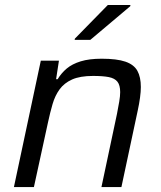

<svg xmlns="http://www.w3.org/2000/svg" viewBox="-20 -755 650 775"><path d="M36.2 0 144.7 -510H217.9L206.4 -435.2H212.6Q227.7 -460.2 249.5 -478.5Q271.4 -496.8 305.7 -507.4Q340 -518 390.1 -518Q451.9 -518 486.3 -506.1Q520.6 -494.3 534.6 -469.1Q548.5 -443.9 548.5 -403.8Q548.5 -385.3 545.2 -360.7Q541.9 -336.1 535.9 -308.6L470.1 0H389.5L452.1 -294.9Q457.6 -322.3 461.3 -344.9Q465.1 -367.6 465.1 -383Q465.1 -411.1 454.1 -425.1Q443 -439.1 419.2 -443.8Q395.4 -448.5 355.7 -448.5Q303.2 -448.5 271.1 -434.2Q239 -419.8 220.6 -394.4Q202.1 -369 192.2 -334.9Q182.3 -300.8 173.9 -261.8L116.9 0ZM281.3 -594.1 282.3 -599.1 415.2 -734.8H506.6L505.6 -729.8L344.6 -594.1Z"/></svg>

Font: Saira Thin
Style: Italic
Weight: 100
Italic angle: -12°
Designer: Hector Gatti with collaboration of the Omnibus-Type team
Foundry: Omnibus-Type
Version: Version 1.101